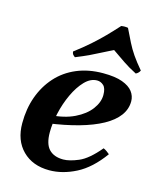

<svg xmlns="http://www.w3.org/2000/svg" viewBox="-109 -783 716 875"><g transform="rotate(15 248.5 -345.0)"><path d="M256 -48Q285 -48 327.5 -66Q370 -84 421 -145Q430 -141 437 -136Q444 -131 451 -125Q396 -49 332.5 -16.5Q269 16 207 16Q128 16 80.5 -31.5Q33 -79 33 -160Q33 -228 53.5 -285Q74 -342 112.5 -385Q151 -428 206.5 -451.5Q262 -475 331 -475Q388 -475 422 -462.5Q456 -450 471.5 -429.5Q487 -409 487 -384Q487 -347 464 -316Q441 -285 396.5 -260.5Q352 -236 288 -218Q224 -200 143 -189L144 -228Q212 -232 259.5 -255Q307 -278 332 -311.5Q357 -345 357 -379Q357 -411 343.5 -423.5Q330 -436 313 -436Q282 -436 255 -408Q228 -380 207.5 -336Q187 -292 176 -243Q165 -194 165 -152Q165 -97 188.5 -72.5Q212 -48 256 -48ZM187 -512Q180 -517 176.5 -521.5Q173 -526 172 -535Q213 -566 243.5 -593Q274 -620 300 -646.5Q326 -673 354 -704Q371 -707 386 -704Q403 -669 416.5 -642Q430 -615 447.5 -589.5Q465 -564 493 -531Q487 -518 474 -512Q435 -532 410.5 -549Q386 -566 351 -590Q316 -573 293.5 -561Q271 -549 247.5 -538Q224 -527 187 -512Z"/></g></svg>

Font: Poltawski Nowy
Style: Bold Italic
Weight: 700
Italic angle: -12°
Designer: Adam Pótawski, Mateusz Machalski, Borys Kosmynka, Ania Wieluska
Foundry: Capitalics.wtf
Version: Version 1.001;gftools[0.9.25]